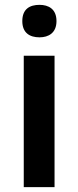

<svg xmlns="http://www.w3.org/2000/svg" viewBox="-20 -772 323 792"><path d="M143 -752C103 -752 72 -735 72 -685C72 -636 103 -618 143 -618C180 -618 213 -636 213 -685C213 -735 180 -752 143 -752ZM205 -542H78V0H205Z"/></svg>

Font: Noto Sans Myanmar UI SemiBold
Style: Regular
Weight: 600
Designer: Monotype Design Team
Foundry: Monotype Imaging Inc.
Version: Version 2.103